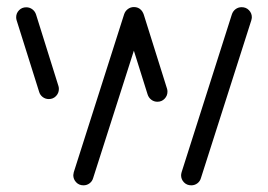

<svg xmlns="http://www.w3.org/2000/svg" viewBox="-20 -539 779 558"><path d="M506.3 -29.6Q506.3 -32.6 507.8 -38.5L653.7 -496.7Q656.7 -506.3 664.4 -512.2Q672.2 -518.1 682.2 -518.1Q695.2 -518.1 703.5 -509.4Q711.9 -500.7 711.9 -488.9Q711.9 -485.9 710.4 -480L564.1 -21.9Q561.5 -12.2 553.7 -6.3Q545.9 -0.4 535.9 -0.4Q523 -0.4 514.6 -9.1Q506.3 -17.8 506.3 -29.6ZM93.7 -272.2 28.1 -480.7Q27 -484.8 27 -488.9Q27 -500.7 35.4 -509.3Q43.7 -517.8 56.3 -517.8Q66.3 -517.8 74.1 -511.9Q81.9 -505.9 84.8 -496.7L150 -288.5Q151.1 -284.8 151.1 -280.4Q151.1 -268.5 142.8 -259.8Q134.4 -251.1 121.9 -251.1Q111.9 -251.1 104.1 -257Q96.3 -263 93.7 -272.2ZM193 -30Q193 -32.6 194.4 -38.5L340.7 -497.4Q343.7 -506.7 351.5 -512.6Q359.3 -518.5 369.3 -518.5Q382.2 -518.5 390.4 -509.6Q398.5 -500.7 398.5 -488.9Q398.5 -484.4 397.4 -480.4L250.7 -21.5Q248.1 -12.2 240.4 -6.3Q232.6 -0.4 222.6 -0.4Q209.6 -0.4 201.3 -9.3Q193 -18.1 193 -30ZM408.9 -264.8 341.1 -480.7Q340 -484.8 340 -488.9Q340 -500.7 348.3 -509.3Q356.7 -517.8 369.3 -517.8Q379.3 -517.8 387 -511.9Q394.8 -505.9 397.8 -496.7L465.6 -280.7Q466.7 -277 466.7 -272.6Q466.7 -260.7 458.3 -252Q450 -243.3 437.4 -243.3Q427.4 -243.3 419.6 -249.3Q411.9 -255.2 408.9 -264.8Z"/></svg>

Font: 26F Galaxy Sans Medium
Style: Regular
Weight: 500
Designer: C₂₉H₂₅N₃O₅
Version: Version 1.100